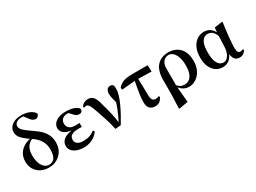

<svg xmlns="http://www.w3.org/2000/svg" viewBox="-51 -1653 3607 2703"><g transform="rotate(-30 1752.5 -302.0)"><path d="M288.5 15.5Q211.1 15.5 154.4 -16Q97.7 -47.4 67 -100.8Q36.4 -154.2 36.4 -219Q36.4 -295.8 68.7 -349.3Q101.1 -402.8 158.3 -434.9Q215.5 -467 289.1 -476.6V-487.7L306.7 -465.6Q254.1 -447.1 222.6 -416.6Q191.1 -386.1 177.6 -345Q164 -303.9 164 -253.5Q164 -140.4 205.6 -79.3Q247.1 -18.2 306.7 -18.2Q366.5 -18.2 397.9 -62.9Q429.2 -107.6 429.2 -201.4Q429.2 -279.5 391.8 -341.9Q354.4 -404.3 278.5 -453.9Q207.8 -501.2 169.5 -535.6Q131.2 -570 116.3 -600.1Q101.4 -630.2 101.4 -664.2Q101.4 -710.4 127.7 -745.2Q154 -780.1 201 -799.5Q247.9 -819 311.2 -819Q390 -819 445.8 -792.8Q501.6 -766.6 522.9 -727.4Q522.1 -704.8 505.2 -688Q488.3 -671.1 462.8 -671.1Q441.8 -671.1 420.6 -684Q399.4 -696.9 379.5 -726.8L323.1 -800.4L383.3 -795.1L386.1 -770.4Q371.2 -780.2 350.5 -786.5Q329.8 -792.7 304.5 -792.7Q253.6 -792.7 220.4 -771.3Q187.1 -749.8 187.1 -710.3Q187.1 -688.7 200.2 -667.5Q213.3 -646.4 250.4 -616.4Q287.4 -586.4 359.5 -536.9Q427.3 -491 468.4 -445.9Q509.4 -400.9 528.2 -352.3Q546.9 -303.6 546.9 -244.2Q546.9 -164.9 511.2 -106.3Q475.5 -47.7 416.7 -16.1Q357.8 15.5 288.5 15.5Z M855.9 16.2Q794.5 16.2 745.4 -1.2Q696.4 -18.5 667.9 -51.5Q639.4 -84.5 639.4 -130.8Q639.4 -168.4 662 -201.7Q684.6 -235 736.8 -257.1Q789 -279.1 877.4 -283.1V-274.3Q762.6 -278.8 712.1 -315.2Q661.6 -351.5 661.6 -404.7Q661.6 -443.9 685.9 -477.5Q710.2 -511 759.6 -531.5Q809.1 -551.9 884 -551.9Q928 -551.9 968.7 -543.9Q1009.5 -535.8 1039.9 -519.6Q1070.3 -503.3 1083.7 -479.2Q1085.2 -452.9 1071.8 -437.9Q1058.4 -422.9 1033.1 -422.9Q1011.6 -422.9 993.6 -429.9Q975.7 -436.8 949.2 -466.1L886.2 -533.9L947.5 -534.8L969.7 -509.1Q942.5 -511.9 923.4 -513.3Q904.2 -514.7 886.4 -514.7Q834.6 -514.7 804.6 -488.3Q774.6 -461.8 774.6 -416.3Q774.6 -370.3 805.5 -341.3Q836.5 -312.4 909.1 -312.4Q923.8 -312.4 937.7 -312.9Q951.7 -313.4 970.4 -314.4V-249.8Q947.3 -251.6 935.5 -251.6Q923.7 -251.6 914.3 -251.6Q857.7 -251.6 825.6 -239.1Q793.6 -226.7 780.3 -205.6Q767.1 -184.5 767.1 -156.2Q767.1 -117.7 797.4 -92.5Q827.7 -67.3 893.1 -67.3Q953.3 -67.3 997 -82.4Q1040.6 -97.5 1078.2 -127.9L1096.3 -106.5Q1063.7 -53.4 1000.5 -18.6Q937.3 16.2 855.9 16.2Z M1366.4 10.4Q1347 -85.1 1319.4 -167.9Q1291.8 -250.6 1266.4 -325.6Q1238.6 -408.5 1218.5 -442.8Q1198.4 -477.1 1170.3 -477.1Q1150.9 -477.1 1134.9 -469.1L1126.2 -484.7Q1142.4 -515.8 1173.5 -531.7Q1204.5 -547.7 1238.9 -547.7Q1276.3 -547.7 1302 -530.5Q1327.8 -513.4 1347.4 -473.1Q1367 -432.7 1383.2 -362.4Q1404.9 -288.2 1425.6 -200Q1446.3 -111.8 1456.2 -18.2H1438.1L1445.6 -33.3Q1471.1 -84.4 1492.3 -130.6Q1513.4 -176.8 1531.1 -221.5Q1548.8 -266.3 1562.4 -313.9Q1576 -361.6 1586.6 -415.3L1576.2 -256.3Q1556.1 -330.2 1544.2 -380.8Q1532.3 -431.4 1532.3 -462Q1532.3 -502.5 1550.5 -527.6Q1568.6 -552.7 1603 -552.7Q1619.5 -552.7 1630.3 -547.5Q1641 -542.3 1651.6 -530.7Q1655.8 -516.3 1656.8 -503Q1657.8 -489.8 1657.8 -471.2Q1657.8 -425.1 1639.8 -367.5Q1621.9 -310 1592.5 -246.5Q1563.2 -183 1527.8 -119Q1492.5 -55.1 1457.4 2.8Z M1725.6 -419.9 1718.9 -452.5Q1745.1 -484.3 1776.1 -503.2Q1807.2 -522.2 1850.8 -530.8Q1894.3 -539.4 1956.8 -539.4H2206.4L2211.3 -434.4L1960.7 -441ZM2012.7 16.2Q1961.6 16.2 1928.7 -13.8Q1895.8 -43.7 1895.8 -114.6Q1895.8 -171.5 1903.8 -231.4Q1911.8 -291.4 1922.9 -350Q1933.9 -408.6 1943.8 -459.8H1996.7L2002.4 -165.9Q2004.4 -113.3 2021.8 -92.3Q2039.3 -71.3 2069.5 -71.3Q2085.8 -71.3 2098.9 -74.4Q2112 -77.6 2124.8 -84.6L2134 -66.6Q2114.4 -24.9 2085.7 -4.3Q2057.1 16.2 2012.7 16.2Z M2283.7 208.4 2292.1 -31.5 2292.3 -243.1Q2292.3 -402.7 2361.4 -477.3Q2430.4 -551.9 2546.5 -551.9Q2614.7 -551.9 2672.1 -522.7Q2729.6 -493.4 2764.3 -431.4Q2799 -369.4 2799 -270Q2799 -180.9 2765.2 -116.7Q2731.3 -52.5 2678 -18.2Q2624.6 16.2 2566 16.2Q2510.4 16.2 2467.7 -11.6Q2424.9 -39.4 2398.9 -84.8H2394.5L2410.4 -98.6Q2430.6 -72.5 2459 -57.2Q2487.3 -41.8 2522.5 -41.8Q2566.8 -41.8 2600.1 -65.2Q2633.4 -88.6 2652.6 -138.6Q2671.8 -188.7 2671.8 -268.3Q2671.8 -350.3 2652.1 -405.7Q2632.4 -461.1 2601.2 -489.4Q2570.1 -517.7 2534 -517.7Q2478 -517.7 2445.8 -478.3Q2413.6 -438.9 2412.6 -369.3L2412.3 -86.8L2412.7 -74.4L2436.6 188.3L2293.2 214.7Z M3116.3 15.5Q3053.6 15.5 3004.7 -17.2Q2955.7 -49.9 2928 -111.3Q2900.2 -172.8 2900.2 -259.4Q2900.2 -354.6 2931.3 -419.6Q2962.3 -484.6 3013.6 -518.3Q3064.8 -551.9 3126.1 -551.9Q3195.7 -551.9 3243.5 -507.5Q3291.3 -463.2 3306 -381.8H3312.5L3291.2 -353.7Q3279.2 -407.4 3258.7 -439.4Q3238.2 -471.4 3212 -485.7Q3185.8 -499.9 3156.4 -499.9Q3121.7 -499.9 3092.8 -478.2Q3064 -456.5 3046.6 -406.1Q3029.2 -355.7 3029.2 -269.8Q3029.2 -149.6 3063.6 -93.6Q3098.1 -37.6 3153.5 -37.6Q3180.2 -37.6 3206.6 -56.6Q3232.9 -75.6 3251.7 -117.3Q3270.5 -159.1 3273.8 -227.4L3281.6 -428L3291.1 -526.6L3415.4 -545L3425.4 -536.5Q3416.9 -481.4 3410.1 -424.9Q3403.2 -368.4 3397.7 -315.4Q3392.2 -262.4 3389.2 -216.4Q3386.2 -170.4 3386.2 -135.4Q3386.2 -91.4 3399.2 -72.1Q3412.2 -52.7 3437.7 -52.7Q3450.9 -52.7 3460.2 -56.3Q3469.5 -60 3478 -64.5L3489.7 -49.4Q3477 -21.7 3450 -2.7Q3423 16.2 3386.5 16.2Q3335.9 16.2 3309.1 -17.1Q3282.3 -50.5 3273.4 -127.3L3288.4 -128.7Q3262.2 -48.4 3215 -16.4Q3167.8 15.5 3116.3 15.5Z"/></g></svg>

Font: Noto Serif SC ExtraLight
Style: Regular
Weight: 200
Designer: Ryoko NISHIZUKA 西塚涼子 (kana & ideographs); Frank Grießhammer (Latin, Greek & Cyrillic); Wenlong ZHANG 张文龙 (bopomofo); San
Foundry: Adobe
Version: Version 2.002-H1;hotconv 1.1.0;makeotfexe 2.6.0